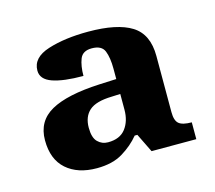

<svg xmlns="http://www.w3.org/2000/svg" viewBox="-61 -792 542 485"><g transform="rotate(-15 210.0 -549.5)"><path d="M138 -380Q88 -380 58.5 -406Q29 -432 29 -482Q29 -532 71 -555.5Q113 -579 198 -583L243 -585V-612Q243 -641 236 -658.5Q229 -676 203 -676Q179 -676 172 -658Q165 -640 165 -614Q113 -614 84.5 -624Q56 -634 56 -657Q56 -691 100 -705Q144 -719 205 -719Q281 -719 318.5 -695.5Q356 -672 356 -615V-468Q356 -446 365.5 -438Q375 -430 399 -430V-386H282L258 -435H251Q233 -413 206 -396.5Q179 -380 138 -380ZM182 -436Q213 -436 228 -455.5Q243 -475 243 -505V-546L220 -545Q179 -544 161.5 -528.5Q144 -513 144 -484Q144 -458 155 -447Q166 -436 182 -436Z"/></g></svg>

Font: Noto Serif Vithkuqi
Style: Bold
Weight: 700
Version: Version 1.005